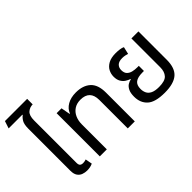

<svg xmlns="http://www.w3.org/2000/svg" viewBox="-114 -1269 1723 1723"><g transform="rotate(-45 747.0 -408.0)"><path d="M219 10Q192 10 167 1Q142 -8 126 -31Q110 -54 110 -95V-627Q110 -683 125.5 -710Q141 -737 162 -752L161 -756H-13L10 -826H292V-756Q255 -756 227 -732Q199 -708 199 -644V-106Q199 -83 209 -73Q219 -63 241 -63Q250 -63 260 -65Q270 -67 279 -70L291 -5Q272 4 254 7Q236 10 219 10Z M388 0V-548H450L466 -461H470Q487 -506 532 -532Q577 -558 641 -558Q730 -558 781 -512Q832 -466 832 -366V0H743V-361Q743 -483 624 -483Q577 -483 544 -461Q511 -439 494 -401.5Q477 -364 477 -317V0Z M1205 9Q1084 9 1034 -37Q984 -83 984 -161Q984 -207 997.5 -234.5Q1011 -262 1031.5 -275Q1052 -288 1074 -292V-296Q1054 -302 1032 -316Q1010 -330 995.5 -355Q981 -380 981 -418Q981 -453 997 -484Q1013 -515 1049 -535Q1085 -555 1144 -555Q1168 -555 1194 -551.5Q1220 -548 1234 -540L1218 -471Q1207 -475 1189.5 -478.5Q1172 -482 1153 -482Q1111 -482 1091 -462.5Q1071 -443 1071 -411Q1071 -376 1088.5 -358Q1106 -340 1133.5 -333.5Q1161 -327 1191 -327H1210V-262H1191Q1131 -262 1102.5 -240.5Q1074 -219 1074 -169Q1074 -140 1085.5 -116Q1097 -92 1125.5 -78Q1154 -64 1205 -64Q1281 -64 1309 -95.5Q1337 -127 1337 -182V-548H1426V-188Q1426 -83 1372.5 -37Q1319 9 1205 9Z"/></g></svg>

Font: Go Noto Kurrent-Regular
Style: Regular
Weight: 400
Designer: Monotype Design Team
Foundry: Monotype Imaging Inc.
Version: Version 2.012; ttfautohint (v1.8.4.7-5d5b)